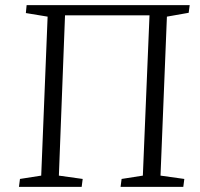

<svg xmlns="http://www.w3.org/2000/svg" viewBox="-20 -730 782 750"><path d="M54 0 58 -31 141 -44 166 -665 81 -679 84 -710H721L717 -680L632 -665L607 -44L700 -31L696 0H451L455 -31L538 -44L564 -670H234L210 -44L303 -31L299 0Z"/></svg>

Font: Literata 36pt Light
Style: Italic
Weight: 300
Italic angle: -2°
Designer: Latin by Veronika Burian and Jose Scaglione. Greek by Irene Vlachou. Cyrillic by Vera Evstafieva
Foundry: TypeTogether
Version: Version 3.002